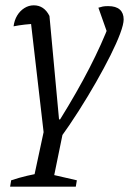

<svg xmlns="http://www.w3.org/2000/svg" viewBox="-20 -508 485 722"><path d="M18 194 22 170Q52 160 82 153Q112 146 143 141L269 170L265 194ZM218 -16 175 194H100L145 -16ZM206 -59Q270 -162 316.5 -252.5Q363 -343 393 -422L391 -363L350 -479Q359 -482 366.5 -483.5Q374 -485 387 -485Q416 -485 430.5 -472Q445 -459 445 -435Q445 -417 432 -382Q419 -347 395.5 -300Q372 -253 341.5 -199.5Q311 -146 276 -91Q241 -36 204 15H147L92 -460L120 -419Q95 -418 73 -415.5Q51 -413 31 -409Q34 -432 44.5 -449.5Q55 -467 71.5 -477.5Q88 -488 107 -488Q146 -488 166 -448L202 -59Z"/></svg>

Font: Piazzolla 24pt
Style: Italic
Weight: 400
Italic angle: -11.3°
Designer: Juan Pablo del Peral
Foundry: Huerta Tipografica
Version: Version 2.005